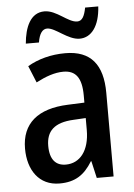

<svg xmlns="http://www.w3.org/2000/svg" viewBox="-53 -779 580 830"><g transform="rotate(-5 236.5 -364.0)"><path d="M79 -605H136C142 -643 156 -662 176 -662C212 -662 262 -606 313 -606C364 -606 400 -653 405 -738H348C341 -702 331 -681 309 -681C269 -681 224 -737 171 -737C110 -737 85 -675 79 -605ZM245 -549C183 -549 127 -534 81 -507L111 -434C153 -456 192 -470 230 -470C283 -470 309 -437 309 -360V-329L237 -326C106 -321 36 -262 36 -153C36 -60 83 10 172 10C240 10 280 -17 315 -74H317L334 0H407V-363C407 -485 356 -549 245 -549ZM256 -259 309 -262V-210C309 -120 267 -69 206 -69C163 -69 137 -96 137 -156C137 -220 172 -255 256 -259Z"/></g></svg>

Font: Noto Sans Lao Looped Condensed Medium
Style: Regular
Weight: 500
Width: 3
Designer: Mark Frömberg, Ben Mitchell
Foundry: The Fontpad Ltd
Version: Version 1.002